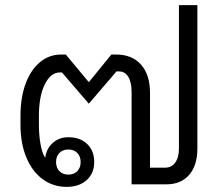

<svg xmlns="http://www.w3.org/2000/svg" viewBox="-20 -720 867 750"><path d="M60 -233V-267Q60 -339 80 -393Q100 -447 136 -477Q172 -507 219 -507H237L327 -399L415 -507H433Q496 -507 531 -467.5Q566 -428 566 -357V-65H625Q650 -65 664.5 -85Q679 -105 679 -140V-700H751V-140Q751 -74 719 -37Q687 0 630 0H494V-361Q494 -399 481 -420Q468 -441 445 -441H435L327 -315L222 -437H214Q178 -437 155 -390.5Q132 -344 132 -267V-233Q132 -193 138 -158.5Q144 -124 155 -106L157 -105Q161 -139 186 -161.5Q211 -184 247 -184Q293 -184 320.5 -157.5Q348 -131 348 -87Q348 -43 318.5 -16.5Q289 10 241 10Q187 10 146 -20.5Q105 -51 82.5 -106Q60 -161 60 -233ZM295 -87Q295 -109 282 -122.5Q269 -136 247 -136Q225 -136 212 -122.5Q199 -109 199 -87Q199 -65 212 -51.5Q225 -38 247 -38Q269 -38 282 -51.5Q295 -65 295 -87Z"/></svg>

Font: Stavian Regular
Style: Regular
Weight: 400
Version: Version 1.000; ttfautohint (v1.6)